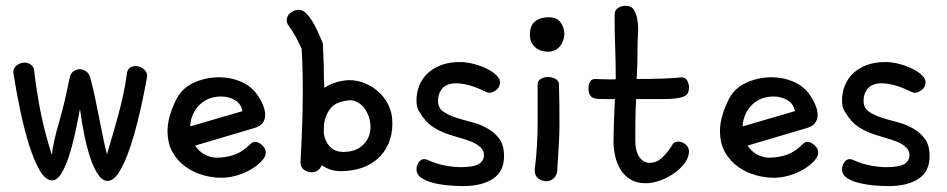

<svg xmlns="http://www.w3.org/2000/svg" viewBox="-20 -588 3220 653"><path d="M287.1 -323.2Q295.9 -291 303.2 -255.9Q310.5 -220.7 317.4 -186Q324.2 -151.4 330.6 -120.1Q336.9 -88.9 343.8 -63.5Q353.5 -96.7 362.8 -127.9Q372.1 -159.2 380.9 -191.4Q389.6 -223.6 397.9 -260.3Q406.2 -296.9 412.1 -340.8Q414.1 -352.5 422.4 -357.9Q430.7 -363.3 440.4 -363.3Q456.1 -363.3 468.3 -353.5Q480.5 -343.8 480.5 -329.1Q468.8 -261.7 453.6 -197.8Q438.5 -133.8 421.4 -83.5Q404.3 -33.2 385.3 -2.9Q366.2 27.3 345.7 27.3Q328.1 27.3 313.5 5.4Q298.8 -16.6 287.1 -51.3Q275.4 -85.9 266.6 -129.9Q257.8 -173.8 252 -217.8Q244.1 -173.8 234.4 -130.4Q224.6 -86.9 212.9 -52.2Q201.2 -17.6 187.5 3.9Q173.8 25.4 157.2 25.4Q134.8 25.4 115.2 -8.3Q95.7 -42 79.1 -94.7Q62.5 -147.5 48.8 -212.4Q35.2 -277.3 25.4 -340.8V-344.7Q25.4 -356.4 37.1 -365.7Q48.8 -375 63.5 -375Q74.2 -375 83.5 -369.1Q92.8 -363.3 95.7 -350.6Q105.5 -269.5 119.1 -202.1Q132.8 -134.8 156.2 -61.5Q162.1 -108.4 180.7 -171.4Q199.2 -234.4 216.8 -323.2Q219.7 -337.9 229.5 -345.2Q239.3 -352.5 251 -352.5Q262.7 -352.5 272.9 -345.2Q283.2 -337.9 287.1 -323.2Z M851.6 -270.5Q881.8 -228.5 881.8 -197.3Q881.8 -164.1 847.7 -153.3L643.6 -92.8Q656.2 -73.2 676.3 -62.5Q696.3 -51.8 716.8 -51.8Q749 -51.8 777.8 -62Q806.6 -72.3 832 -98.6Q838.9 -105.5 847.7 -105.5Q859.4 -105.5 871.6 -94.2Q883.8 -83 883.8 -69.3Q883.8 -55.7 870.6 -41Q857.4 -26.4 835.9 -13.2Q814.5 0 787.1 8.3Q759.8 16.6 731.4 16.6Q703.1 16.6 671.4 7.8Q639.6 -1 612.3 -20Q585 -39.1 567.4 -69.3Q549.8 -99.6 549.8 -143.6Q549.8 -190.4 580.1 -251Q599.6 -289.1 640.1 -307.1Q680.7 -325.2 725.6 -325.2Q762.7 -325.2 796.4 -311.5Q830.1 -297.9 851.6 -270.5ZM627 -158.2 804.7 -210Q799.8 -235.4 778.8 -247.6Q757.8 -259.8 732.4 -259.8Q704.1 -259.8 684.1 -249.5Q664.1 -239.3 651.4 -223.6Q638.7 -208 632.8 -190.4Q627 -172.9 627 -158.2Z M962.9 -499Q955.1 -507.8 955.1 -518.6Q955.1 -534.2 968.3 -544.4Q981.4 -554.7 996.1 -554.7Q1010.7 -554.7 1024.4 -539.6Q1038.1 -524.4 1048.8 -504.4Q1059.6 -484.4 1067.4 -465.8Q1075.2 -447.3 1078.1 -440.4L1081.1 -365.2Q1081.1 -345.7 1081.5 -326.7Q1082 -307.6 1083 -289.1Q1099.6 -300.8 1123.5 -308.1Q1147.5 -315.4 1169.9 -315.4Q1193.4 -315.4 1218.8 -305.7Q1244.1 -295.9 1265.6 -277.3Q1287.1 -258.8 1300.8 -231.4Q1314.5 -204.1 1314.5 -168.9Q1314.5 -129.9 1301.3 -99.6Q1288.1 -69.3 1264.6 -48.3Q1241.2 -27.3 1209 -16.6Q1176.8 -5.9 1138.7 -5.9Q1120.1 -5.9 1104 -11.2Q1087.9 -16.6 1074.2 -26.4Q1069.3 -13.7 1060.1 -7.8Q1050.8 -2 1040 -2Q1025.4 -2 1013.7 -10.7Q1002 -19.5 1002 -36.1Q1004.9 -86.9 1007.3 -150.9Q1009.8 -214.8 1009.8 -279.3Q1009.8 -319.3 1008.8 -355.5Q1007.8 -391.6 1005.9 -422.9Q997.1 -441.4 987.3 -460Q977.5 -478.5 962.9 -499ZM1082 -166Q1082 -158.2 1081.5 -150.4Q1081.1 -142.6 1081.1 -135.7Q1084 -109.4 1101.1 -90.3Q1118.2 -71.3 1148.4 -71.3Q1190.4 -71.3 1215.3 -95.7Q1240.2 -120.1 1240.2 -157.2Q1239.3 -179.7 1232.4 -196.3Q1225.6 -212.9 1215.8 -224.1Q1206.1 -235.4 1194.3 -241.2Q1182.6 -247.1 1171.9 -247.1Q1127 -244.1 1107.4 -223.1Q1087.9 -202.1 1082 -166Z M1406.2 -208Q1396.5 -221.7 1396.5 -246.1Q1396.5 -273.4 1406.2 -297.4Q1416 -321.3 1434.6 -338.9Q1453.1 -356.4 1480.5 -366.7Q1507.8 -377 1543.9 -377Q1566.4 -377 1590.8 -370.6Q1615.2 -364.3 1635.3 -354.5Q1655.3 -344.7 1668 -332.5Q1680.7 -320.3 1680.7 -308.6Q1680.7 -292 1668 -282.2Q1655.3 -272.5 1644.5 -272.5Q1640.6 -272.5 1634.8 -274.4Q1601.6 -291 1576.2 -297.9Q1550.8 -304.7 1531.2 -304.7Q1500 -304.7 1484.9 -287.6Q1469.7 -270.5 1469.7 -245.1Q1469.7 -221.7 1486.3 -209.5Q1502.9 -197.3 1527.8 -189Q1552.7 -180.7 1582 -173.3Q1611.3 -166 1636.2 -152.3Q1661.1 -138.7 1677.7 -116.7Q1694.3 -94.7 1694.3 -56.6Q1694.3 -4.9 1656.7 20Q1619.1 44.9 1554.7 44.9Q1528.3 44.9 1500 42Q1471.7 39.1 1448.7 32.7Q1425.8 26.4 1411.1 15.6Q1396.5 4.9 1396.5 -11.7Q1396.5 -24.4 1403.8 -35.6Q1411.1 -46.9 1423.8 -46.9Q1425.8 -46.9 1426.8 -46.4Q1427.7 -45.9 1429.7 -45.9Q1463.9 -30.3 1494.1 -24.9Q1524.4 -19.5 1546.9 -19.5Q1590.8 -19.5 1608.4 -30.3Q1626 -41 1626 -60.5Q1626 -76.2 1613.8 -87.4Q1601.6 -98.6 1583.5 -106Q1565.4 -113.3 1544.4 -119.1Q1523.4 -125 1505.9 -130.9Q1478.5 -139.6 1452.6 -156.2Q1426.8 -172.9 1406.2 -208Z M1798.8 -12.7Q1803.7 -50.8 1806.2 -91.8Q1808.6 -132.8 1808.6 -173.8V-301.8Q1808.6 -313.5 1819.3 -319.8Q1830.1 -326.2 1843.8 -326.2Q1855.5 -326.2 1866.2 -321.3Q1877 -316.4 1880.9 -305.7Q1881.8 -278.3 1882.3 -242.2Q1882.8 -206.1 1882.8 -167Q1882.8 -126 1879.9 -84.5Q1877 -43 1875 -4.9Q1872.1 11.7 1861.3 20Q1850.6 28.3 1837.9 28.3Q1824.2 28.3 1811.5 19.5Q1798.8 10.7 1798.8 -7.8ZM1898.4 -461.9Q1893.6 -437.5 1878.9 -424.8Q1864.3 -412.1 1843.8 -412.1Q1835.9 -412.1 1825.2 -414.6Q1814.5 -417 1805.2 -423.3Q1795.9 -429.7 1789.1 -440.9Q1782.2 -452.1 1782.2 -469.7Q1782.2 -501 1799.8 -515.1Q1817.4 -529.3 1845.7 -529.3Q1874 -529.3 1886.7 -511.7Q1899.4 -494.1 1899.4 -471.7Q1899.4 -469.7 1898.9 -466.8Q1898.4 -463.9 1898.4 -461.9Z M2066.4 -108.4Q2067.4 -127.9 2067.4 -146.5Q2067.4 -165 2068.4 -182.6L2071.3 -251H2039.1Q2025.4 -251 2015.1 -251.5Q2004.9 -252 1997.1 -255.4Q1989.3 -258.8 1985.4 -266.6Q1981.4 -274.4 1981.4 -289.1Q1981.4 -300.8 1986.8 -310.1Q1992.2 -319.3 2003.9 -319.3Q2015.6 -319.3 2033.7 -318.4Q2051.8 -317.4 2074.2 -318.4Q2074.2 -372.1 2072.3 -424.8Q2070.3 -477.5 2070.3 -537.1Q2070.3 -553.7 2082 -561Q2093.8 -568.4 2107.4 -568.4Q2127.9 -568.4 2136.7 -553.2Q2145.5 -538.1 2148.4 -516.6Q2151.4 -495.1 2149.9 -472.2Q2148.4 -449.2 2148.4 -434.6Q2148.4 -373 2145.5 -319.3Q2192.4 -319.3 2234.9 -320.8Q2277.3 -322.3 2300.8 -325.2Q2312.5 -323.2 2317.9 -313Q2323.2 -302.7 2323.2 -291Q2323.2 -274.4 2315.9 -266.6Q2308.6 -258.8 2288.6 -254.9Q2268.6 -251 2233.9 -251Q2199.2 -251 2143.6 -251Q2141.6 -218.8 2141.1 -184.6Q2140.6 -150.4 2140.6 -112.3Q2140.6 -74.2 2154.3 -54.2Q2168 -34.2 2189.5 -34.2Q2212.9 -34.2 2231.4 -51.3Q2250 -68.4 2267.6 -96.7Q2273.4 -106.4 2287.1 -106.4Q2300.8 -106.4 2312 -96.7Q2323.2 -86.9 2323.2 -73.2Q2323.2 -53.7 2309.6 -34.7Q2295.9 -15.6 2274.4 0Q2252.9 15.6 2226.6 25.4Q2200.2 35.2 2175.8 35.2Q2145.5 35.2 2124.5 22.5Q2103.5 9.8 2090.8 -10.7Q2078.1 -31.2 2072.3 -57.1Q2066.4 -83 2066.4 -108.4Z M2730.5 -270.5Q2760.7 -228.5 2760.7 -197.3Q2760.7 -164.1 2726.6 -153.3L2522.5 -92.8Q2535.2 -73.2 2555.2 -62.5Q2575.2 -51.8 2595.7 -51.8Q2627.9 -51.8 2656.7 -62Q2685.5 -72.3 2710.9 -98.6Q2717.8 -105.5 2726.6 -105.5Q2738.3 -105.5 2750.5 -94.2Q2762.7 -83 2762.7 -69.3Q2762.7 -55.7 2749.5 -41Q2736.3 -26.4 2714.8 -13.2Q2693.4 0 2666 8.3Q2638.7 16.6 2610.4 16.6Q2582 16.6 2550.3 7.8Q2518.6 -1 2491.2 -20Q2463.9 -39.1 2446.3 -69.3Q2428.7 -99.6 2428.7 -143.6Q2428.7 -190.4 2459 -251Q2478.5 -289.1 2519 -307.1Q2559.6 -325.2 2604.5 -325.2Q2641.6 -325.2 2675.3 -311.5Q2709 -297.9 2730.5 -270.5ZM2505.9 -158.2 2683.6 -210Q2678.7 -235.4 2657.7 -247.6Q2636.7 -259.8 2611.3 -259.8Q2583 -259.8 2563 -249.5Q2543 -239.3 2530.3 -223.6Q2517.6 -208 2511.7 -190.4Q2505.9 -172.9 2505.9 -158.2Z M2853.5 -208Q2843.8 -221.7 2843.8 -246.1Q2843.8 -273.4 2853.5 -297.4Q2863.3 -321.3 2881.8 -338.9Q2900.4 -356.4 2927.7 -366.7Q2955.1 -377 2991.2 -377Q3013.7 -377 3038.1 -370.6Q3062.5 -364.3 3082.5 -354.5Q3102.5 -344.7 3115.2 -332.5Q3127.9 -320.3 3127.9 -308.6Q3127.9 -292 3115.2 -282.2Q3102.5 -272.5 3091.8 -272.5Q3087.9 -272.5 3082 -274.4Q3048.8 -291 3023.4 -297.9Q2998 -304.7 2978.5 -304.7Q2947.3 -304.7 2932.1 -287.6Q2917 -270.5 2917 -245.1Q2917 -221.7 2933.6 -209.5Q2950.2 -197.3 2975.1 -189Q3000 -180.7 3029.3 -173.3Q3058.6 -166 3083.5 -152.3Q3108.4 -138.7 3125 -116.7Q3141.6 -94.7 3141.6 -56.6Q3141.6 -4.9 3104 20Q3066.4 44.9 3002 44.9Q2975.6 44.9 2947.3 42Q2918.9 39.1 2896 32.7Q2873 26.4 2858.4 15.6Q2843.8 4.9 2843.8 -11.7Q2843.8 -24.4 2851.1 -35.6Q2858.4 -46.9 2871.1 -46.9Q2873 -46.9 2874 -46.4Q2875 -45.9 2877 -45.9Q2911.1 -30.3 2941.4 -24.9Q2971.7 -19.5 2994.1 -19.5Q3038.1 -19.5 3055.7 -30.3Q3073.2 -41 3073.2 -60.5Q3073.2 -76.2 3061 -87.4Q3048.8 -98.6 3030.8 -106Q3012.7 -113.3 2991.7 -119.1Q2970.7 -125 2953.1 -130.9Q2925.8 -139.6 2899.9 -156.2Q2874 -172.9 2853.5 -208Z"/></svg>

Font: Gamja Flower
Style: Regular
Weight: 400
Designer: YoonDesign Inc.
Foundry: YoonDesign Inc.
Version: Version 3.00;build 20171102